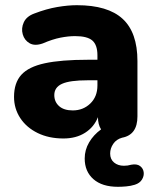

<svg xmlns="http://www.w3.org/2000/svg" viewBox="-20 -522 602 739"><path d="M355 -213H318Q249 -213 219 -199.5Q189 -186 189 -156Q189 -130 207.5 -113.5Q226 -97 260 -97Q300 -97 327.5 -123.5Q355 -150 355 -193ZM434 197Q373 197 339.5 167.5Q306 138 306 88Q306 55 323 26Q340 -3 369 -24Q357 -43 357 -71Q342 -33 307.5 -11Q273 11 224 11Q168 11 125 -10Q82 -31 58 -67.5Q34 -104 34 -149Q34 -203 62 -234Q90 -265 152.5 -278.5Q215 -292 318 -292H355V-309Q355 -349 335.5 -366Q316 -383 269 -383Q243 -383 212.5 -377Q182 -371 145 -355Q114 -344 94 -355.5Q74 -367 67.5 -390Q61 -413 71.5 -436Q82 -459 112 -470Q159 -488 200.5 -495Q242 -502 276 -502Q395 -502 452 -449.5Q509 -397 509 -287V-74Q509 -3 450 8Q428 14 416 31.5Q404 49 404 69Q404 91 419 103.5Q434 116 457 116Q472 116 485 112Q507 108 519 117Q531 126 533 140.5Q535 155 526.5 169Q518 183 499 189Q483 194 465.5 195.5Q448 197 434 197Z"/></svg>

Font: Chiron GoRound TC EB
Style: Regular
Weight: 700
Designer: Ryoko NISHIZUKA 西塚涼子 (kana, bopomofo & ideographs); Paul D. Hunt (Latin, Greek & Cyrillic); Sandoll Communications 산돌커뮤니
Foundry: Adobe
Version: Version 1.000;hotconv 1.1.1;makeotfexe 2.6.0